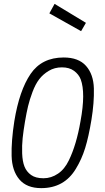

<svg xmlns="http://www.w3.org/2000/svg" viewBox="-20 -962 540 992"><path d="M309 -665Q386 -665 424.5 -621.5Q463 -578 465 -505Q467 -432 452.5 -343.5Q438 -255 420 -197Q402 -139 372 -90Q312 10 193 10Q118 10 80 -35Q42 -80 40 -156.5Q38 -233 54 -336Q80 -495 138 -580Q196 -665 309 -665ZM280 -65Q314 -88 336 -134Q375 -214 396 -336Q423 -482 397 -552Q387 -578 362.5 -596Q338 -614 300 -614Q262 -614 232 -596Q202 -578 182.5 -552.5Q163 -527 148 -487Q133 -447 125 -413.5Q117 -380 109 -333Q101 -286 97 -248Q93 -210 94.5 -169Q96 -128 106.5 -101.5Q117 -75 140.5 -58Q164 -41 204.5 -41Q245 -41 280 -65ZM262 -942 424 -844 399 -801 235 -893Z"/></svg>

Font: Lekton
Style: Italic
Weight: 400
Italic angle: -9.3°
Designer: Paolo Mazzetti, Luciano Perondi, Raffaele Flato, Elena Papassissa, Emilio Macchia, Michela Povoleri, Tobias Seemiller, R
Version: Version 3.000